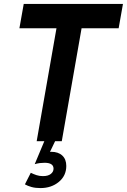

<svg xmlns="http://www.w3.org/2000/svg" viewBox="-20 -720 647 979"><path d="M167 0 268 -576H79L101 -700H607L585 -576H396L295 0ZM223 79 187 64Q201 60 214 57Q227 54 241 54Q277 54 297.5 73Q318 92 318 126Q318 176 280 207.5Q242 239 186 239Q160 239 140.5 233.5Q121 228 107 220L137 161Q151 168 166 173Q181 178 199 178Q225 178 239 167Q253 156 253 140Q253 110 207 110Q195 110 183 111.5Q171 113 157 117L206 0H261Z"/></svg>

Font: Cabin VF Beta
Style: Italic
Weight: 400
Italic angle: -7°
Designer: Pablo Impallari
Foundry: Pablo Impallari. http://www.impallari.com Igino Marini. http://www.ikern.com
Version: Version 2.300